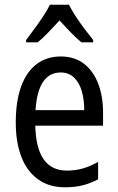

<svg xmlns="http://www.w3.org/2000/svg" viewBox="-20 -786 502 816"><path d="M238 -546Q297 -546 337 -515Q377 -484 397.5 -430Q418 -376 418 -308V-252H130Q132 -157 165.5 -109Q199 -61 264 -61Q300 -61 332 -70Q364 -79 397 -98V-24Q365 -7 331.5 1.5Q298 10 257 10Q187 10 140 -25Q93 -60 70 -121.5Q47 -183 47 -265Q47 -355 69.5 -417.5Q92 -480 135 -513Q178 -546 238 -546ZM238 -478Q190 -478 163 -438Q136 -398 131 -318H338Q338 -363 327.5 -399Q317 -435 294.5 -456.5Q272 -478 238 -478ZM273 -766Q284 -744 301.5 -717Q319 -690 339 -663.5Q359 -637 376 -616V-606H326Q303 -625 280 -649Q257 -673 233 -699Q209 -673 185 -648Q161 -623 140 -606H91V-616Q109 -640 128.5 -666.5Q148 -693 165 -719Q182 -745 192 -766Z"/></svg>

Font: Noto Sans Khmer Condensed
Style: Regular
Weight: 400
Width: 3
Designer: Danh Hong and the Monotype Design Team
Foundry: Monotype Imaging Inc.
Version: Version 2.004